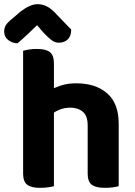

<svg xmlns="http://www.w3.org/2000/svg" viewBox="-51 -895 648 922"><path d="M519 -204H370V-293Q370 -339 346.5 -358.5Q323 -378 287 -378Q255 -378 229.5 -366Q204 -354 186 -339L182 -459Q205 -472 239 -483.5Q273 -495 314 -495Q409 -495 464 -446.5Q519 -398 519 -301ZM60 -264H208V-1Q198 2 180 4.5Q162 7 141 7Q99 7 79.5 -8Q60 -23 60 -62ZM370 -264H519V-1Q509 2 491 4.5Q473 7 452 7Q409 7 389.5 -8Q370 -23 370 -62ZM208 -187H60V-651Q69 -654 87 -657Q105 -660 126 -660Q169 -660 188.5 -645Q208 -630 208 -590ZM127 -774Q105 -753 81 -730Q57 -707 33 -687Q6 -688 -12.5 -703.5Q-31 -719 -31 -743Q-31 -762 -22 -775.5Q-13 -789 11 -808L47 -839Q94 -875 129 -875Q173 -875 210 -837L291 -753Q291 -722 274.5 -706Q258 -690 231 -690Q213 -690 197.5 -701.5Q182 -713 160 -736Z"/></svg>

Font: Baloo Bhaijaan 2
Style: Bold
Weight: 700
Designer: Sanskriti Dholi, Noopur Datye and Ek Type
Foundry: Ek Type
Version: Version 1.701